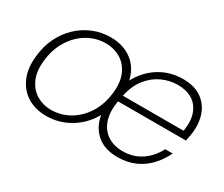

<svg xmlns="http://www.w3.org/2000/svg" viewBox="-92 -749 1167 999"><g transform="rotate(30 491.0 -249.5)"><path d="M245 12Q180 12 132 -17.5Q84 -47 60.5 -101.5Q37 -156 45 -229Q51 -293 76 -344.5Q101 -396 140 -433Q179 -470 228.5 -490.5Q278 -511 334 -511Q409 -511 461 -472Q513 -433 528 -364Q566 -434 628.5 -472.5Q691 -511 767 -511Q836 -511 878 -482Q920 -453 938 -405Q956 -357 950 -300Q949 -291 947 -279.5Q945 -268 943 -257.5Q941 -247 940 -241H532Q520 -172 536.5 -124.5Q553 -77 591 -52.5Q629 -28 680 -28Q744 -28 792 -60Q840 -92 869 -148H914Q892 -102 858 -65.5Q824 -29 777.5 -8.5Q731 12 673 12Q597 12 550.5 -27Q504 -66 491 -135Q452 -66 386.5 -27Q321 12 245 12ZM251 -28Q309 -28 360 -57Q411 -86 445.5 -140Q480 -194 488 -269Q495 -335 474.5 -380Q454 -425 415 -448Q376 -471 328 -471Q270 -471 219.5 -442Q169 -413 134.5 -359Q100 -305 92 -230Q85 -164 105.5 -119Q126 -74 164.5 -51Q203 -28 251 -28ZM539 -279H904Q914 -343 898 -385.5Q882 -428 846.5 -449.5Q811 -471 759 -471Q712 -471 666.5 -450.5Q621 -430 587 -387.5Q553 -345 539 -279Z"/></g></svg>

Font: DM Sans 20pt ExtraLight
Style: Italic
Weight: 250
Italic angle: -10°
Version: Version 4.004;gftools[0.9.30]